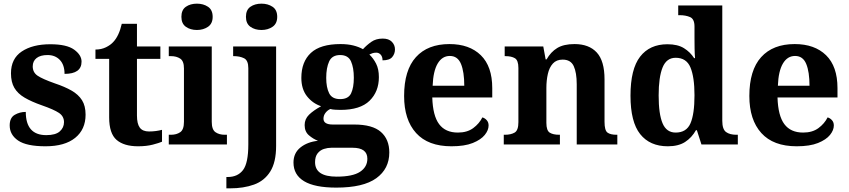

<svg xmlns="http://www.w3.org/2000/svg" viewBox="-20 -790 4643 1050"><path d="M229 10Q125 10 79 -21.5Q33 -53 33 -104Q33 -146 60.5 -162Q88 -178 121 -178Q121 -51 233 -51Q284 -51 307 -71.5Q330 -92 330 -122Q330 -154 302.5 -172.5Q275 -191 209 -214Q152 -234 114.5 -256Q77 -278 58.5 -309.5Q40 -341 40 -389Q40 -469 99 -508.5Q158 -548 255 -548Q345 -548 385.5 -518.5Q426 -489 426 -453Q426 -386 333 -386Q333 -435 307.5 -462Q282 -489 240 -489Q201 -489 180 -472.5Q159 -456 159 -427Q159 -394 185.5 -376Q212 -358 280 -334Q334 -316 371.5 -294.5Q409 -273 428.5 -242Q448 -211 448 -163Q448 -82 391 -36Q334 10 229 10Z M735 10Q658 10 617.5 -25Q577 -60 577 -148V-468H502V-519Q534 -519 559.5 -531.5Q585 -544 600 -561Q631 -594 646 -660H729V-536H857V-468H729V-158Q729 -113 744.5 -92Q760 -71 795 -71Q815 -71 833 -73.5Q851 -76 866 -80V-15Q850 -8 815.5 1Q781 10 735 10Z M1057 -626Q1021 -626 996.5 -643.5Q972 -661 972 -698Q972 -736 996.5 -753Q1021 -770 1057 -770Q1092 -770 1117.5 -753Q1143 -736 1143 -698Q1143 -661 1117.5 -643.5Q1092 -626 1057 -626ZM903 0V-53H915Q945 -53 965.5 -67Q986 -81 986 -124V-416Q986 -456 965.5 -469.5Q945 -483 915 -483H903V-536H1138V-124Q1138 -81 1158.5 -67Q1179 -53 1209 -53H1221V0Z M1410 -626Q1374 -626 1349.5 -643.5Q1325 -661 1325 -698Q1325 -736 1349.5 -753Q1374 -770 1410 -770Q1445 -770 1470.5 -753Q1496 -736 1496 -698Q1496 -661 1470.5 -643.5Q1445 -626 1410 -626ZM1218 240V178H1225Q1280 178 1309 140Q1338 102 1338 0V-417Q1338 -460 1314.5 -471.5Q1291 -483 1259 -483H1255V-536H1490V8Q1490 97 1458 148Q1426 199 1369 219.5Q1312 240 1238 240Z M1819 236Q1701 236 1643 201Q1585 166 1585 99Q1585 47 1623 16.5Q1661 -14 1719 -20Q1693 -30 1669.5 -50Q1646 -70 1646 -106Q1646 -139 1670 -162.5Q1694 -186 1736 -209Q1689 -225 1658.5 -264Q1628 -303 1628 -364Q1628 -452 1680 -500.5Q1732 -549 1842 -549Q1881 -549 1911.5 -541.5Q1942 -534 1965 -521Q1985 -543 2010.5 -561Q2036 -579 2073 -579Q2106 -579 2123 -561.5Q2140 -544 2140 -520Q2140 -496 2125 -478Q2110 -460 2072 -460Q2072 -480 2062 -491Q2052 -502 2038 -502Q2026 -502 2017 -499Q2008 -496 2000 -492Q2022 -471 2037 -441.5Q2052 -412 2052 -368Q2052 -289 2001 -239Q1950 -189 1842 -189Q1831 -189 1813 -190Q1795 -191 1787 -194Q1772 -188 1760.5 -173.5Q1749 -159 1749 -141Q1749 -109 1800 -109H1917Q2017 -109 2063 -68.5Q2109 -28 2109 44Q2109 133 2038 184.5Q1967 236 1819 236ZM1840 -248Q1885 -248 1900 -279.5Q1915 -311 1915 -365Q1915 -420 1899.5 -454.5Q1884 -489 1840 -489Q1796 -489 1780 -454Q1764 -419 1764 -364Q1764 -312 1780 -280Q1796 -248 1840 -248ZM1821 176Q1909 176 1949 149.5Q1989 123 1989 78Q1989 18 1908 18H1792Q1772 18 1751.5 24.5Q1731 31 1717 48.5Q1703 66 1703 97Q1703 176 1821 176Z M2449 10Q2321 10 2255.5 -62.5Q2190 -135 2190 -265Q2190 -406 2254.5 -477.5Q2319 -549 2438 -549Q2547 -549 2609.5 -488Q2672 -427 2672 -308V-257H2344Q2347 -157 2381.5 -111Q2416 -65 2484 -65Q2535 -65 2568 -89.5Q2601 -114 2618 -148Q2632 -144 2642 -132.5Q2652 -121 2652 -104Q2652 -78 2631 -52Q2610 -26 2565.5 -8Q2521 10 2449 10ZM2519 -321Q2519 -397 2501 -440.5Q2483 -484 2440 -484Q2398 -484 2373.5 -442.5Q2349 -401 2346 -321Z M2735 0V-53H2741Q2774 -53 2794.5 -65Q2815 -77 2815 -122V-418Q2815 -460 2796 -471.5Q2777 -483 2744 -483H2740V-536H2951L2964 -465H2969Q2992 -506 3027.5 -527.5Q3063 -549 3122 -549Q3201 -549 3243.5 -503Q3286 -457 3286 -356V-124Q3286 -77 3302 -65Q3318 -53 3352 -53H3356V0H3134V-329Q3134 -393 3117.5 -428.5Q3101 -464 3057 -464Q3023 -464 3003.5 -442.5Q2984 -421 2976 -385.5Q2968 -350 2968 -309V-118Q2968 -76 2986.5 -64.5Q3005 -53 3038 -53H3042V0Z M3632 10Q3534 10 3481 -56.5Q3428 -123 3428 -267Q3428 -412 3480.5 -480Q3533 -548 3630 -548Q3686 -548 3720.5 -526.5Q3755 -505 3776 -472H3781Q3779 -495 3778.5 -526Q3778 -557 3778 -584V-645Q3778 -686 3754 -696.5Q3730 -707 3697 -707H3689V-760H3930V-129Q3930 -83 3950.5 -68Q3971 -53 4007 -53H4015V0H3816L3791 -78H3786Q3763 -37 3726.5 -13.5Q3690 10 3632 10ZM3675 -65Q3734 -65 3756 -115.5Q3778 -166 3778 -269Q3778 -368 3756 -421Q3734 -474 3675 -474Q3625 -474 3603.5 -421Q3582 -368 3582 -268Q3582 -166 3603.5 -115.5Q3625 -65 3675 -65Z M4337 10Q4209 10 4143.5 -62.5Q4078 -135 4078 -265Q4078 -406 4142.5 -477.5Q4207 -549 4326 -549Q4435 -549 4497.5 -488Q4560 -427 4560 -308V-257H4232Q4235 -157 4269.5 -111Q4304 -65 4372 -65Q4423 -65 4456 -89.5Q4489 -114 4506 -148Q4520 -144 4530 -132.5Q4540 -121 4540 -104Q4540 -78 4519 -52Q4498 -26 4453.5 -8Q4409 10 4337 10ZM4407 -321Q4407 -397 4389 -440.5Q4371 -484 4328 -484Q4286 -484 4261.5 -442.5Q4237 -401 4234 -321Z"/></svg>

Font: Noto Serif Myanmar
Style: Bold
Weight: 700
Designer: Ben Mitchell and the Monotype Design Team
Foundry: Monotype Imaging Inc.
Version: Version 2.106; ttfautohint (v1.8.4.7-5d5b)